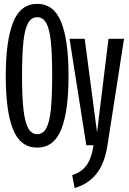

<svg xmlns="http://www.w3.org/2000/svg" viewBox="-20 -737 655 974"><path d="M9.2 -351.3Q9.2 -529.2 46.4 -623.3Q83.6 -717.4 168.7 -717.4Q253.3 -717.4 290.5 -624.9Q327.7 -532.3 327.7 -352.3Q327.7 -171.8 290.5 -80Q253.3 11.8 168.7 11.8Q83.6 11.8 46.4 -79.7Q9.2 -171.3 9.2 -351.3ZM244.6 -352.3Q244.6 -460.5 238.2 -524.1Q231.8 -587.7 215.4 -618.7Q199 -649.7 168.7 -649.7Q138.5 -649.7 121.8 -618.5Q105.1 -587.2 98.5 -523.3Q91.8 -459.5 91.8 -351.3Q91.8 -245.6 99 -181.5Q106.2 -117.4 123.1 -86.9Q140 -56.4 168.7 -56.4Q198.5 -56.4 214.9 -86.9Q231.3 -117.4 237.9 -181Q244.6 -244.6 244.6 -352.3ZM346.2 151.3Q391.8 137.9 417.9 102.8Q444.1 67.7 454.4 0H417.9L332.8 -540H409.7L472.3 -65.6L530.3 -540H609.2L524.6 3.6Q510.3 93.8 468.7 145.4Q427.2 196.9 358.5 216.9Z"/></svg>

Font: Fira Code
Style: Regular
Weight: 400
Designer: Carrois Corporate, Edenspiekermann AG, Nikita Prokopov
Foundry: Carrois Corporate, Edenspiekermann AG, Nikita Prokopov
Version: Version 5.002